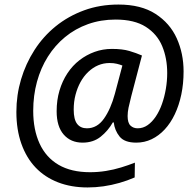

<svg xmlns="http://www.w3.org/2000/svg" viewBox="-20 -733 846 844"><path d="M365 91Q293 91 235 68.5Q177 46 136.5 3.5Q96 -39 74 -101Q52 -163 52 -241Q52 -315 72.5 -384Q93 -453 131.5 -513Q170 -573 225 -617.5Q280 -662 349.5 -687.5Q419 -713 501 -713Q600 -713 663.5 -672Q727 -631 757 -564.5Q787 -498 787 -419Q787 -365 777 -317.5Q767 -270 748.5 -231Q730 -192 704 -164Q678 -136 646.5 -121Q615 -106 579 -106Q527 -106 505.5 -133Q484 -160 480 -195H476Q455 -158 422.5 -132Q390 -106 343 -106Q291 -106 260 -141.5Q229 -177 229 -244Q229 -293 241.5 -335Q254 -377 276.5 -411Q299 -445 329.5 -468.5Q360 -492 396 -505Q432 -518 472 -518Q518 -518 548.5 -509Q579 -500 604 -489L557 -310Q549 -279 545 -259.5Q541 -240 541 -223Q541 -193 553.5 -181Q566 -169 585 -169Q609 -169 629 -183Q649 -197 665 -221Q681 -245 692 -276Q703 -307 709 -342Q715 -377 715 -412Q715 -477 693 -530Q671 -583 621 -615Q571 -647 488 -647Q423 -647 367 -627Q311 -607 266.5 -570.5Q222 -534 190.5 -484Q159 -434 142.5 -373.5Q126 -313 126 -246Q126 -163 154 -102Q182 -41 237.5 -8.5Q293 24 376 24Q411 24 445.5 18.5Q480 13 512.5 3Q545 -7 573 -18L572 47Q540 61 505 71Q470 81 435 86Q400 91 365 91ZM362 -169Q407 -169 437 -211.5Q467 -254 485 -321L518 -445Q508 -449 494 -452.5Q480 -456 462 -456Q435 -456 411.5 -446Q388 -436 368 -417Q348 -398 334 -372.5Q320 -347 312 -316.5Q304 -286 304 -251Q304 -208 319 -188.5Q334 -169 362 -169Z"/></svg>

Font: Noto Sans Display
Style: Italic
Weight: 400
Italic angle: -12°
Designer: Monotype Design Team
Foundry: Monotype Imaging Inc.
Version: Version 2.003